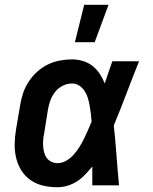

<svg xmlns="http://www.w3.org/2000/svg" viewBox="-20 -777 640 805"><path d="M221 8Q190 8 161.5 1.5Q133 -5 109.5 -21Q86 -37 70.5 -61Q55 -85 48 -113.5Q41 -142 41.5 -172Q42 -202 47 -233L64 -333Q68 -359 76 -384Q84 -409 99 -432.5Q114 -456 134.5 -475Q155 -494 179.5 -506Q204 -518 230 -523Q256 -528 282 -528Q306 -528 328.5 -521Q351 -514 368.5 -500Q386 -486 398.5 -467Q411 -448 419 -427Q427 -451 435 -474Q443 -497 451 -520H563Q536 -453 510.5 -385.5Q485 -318 457 -251Q464 -188 468.5 -125.5Q473 -63 479 0H367Q367 -20 367 -40Q367 -60 367 -79Q353 -62 337.5 -45.5Q322 -29 303.5 -17Q285 -5 263.5 1.5Q242 8 221 8ZM221 -93Q240 -93 257.5 -103Q275 -113 288.5 -128Q302 -143 312.5 -160Q323 -177 332 -195Q341 -213 348.5 -230.5Q356 -248 364 -267Q363 -283 361 -300Q359 -317 356 -333.5Q353 -350 348.5 -365.5Q344 -381 335 -395Q326 -409 312.5 -418Q299 -427 282 -427Q262 -427 243 -417.5Q224 -408 211 -391.5Q198 -375 191 -355.5Q184 -336 181 -317L165 -217Q162 -203 161 -189.5Q160 -176 161 -162.5Q162 -149 165.5 -136.5Q169 -124 176.5 -114Q184 -104 196 -98.5Q208 -93 221 -93ZM294 -600 333 -757H435L377 -600Z"/></svg>

Font: Iosevka Aile
Style: Bold Italic
Weight: 700
Italic angle: -9°
Designer: Belleve Invis
Foundry: Belleve Invis
Version: Version 28.0.1; ttfautohint (v1.8.4)